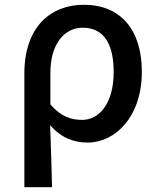

<svg xmlns="http://www.w3.org/2000/svg" viewBox="-20 -584 664 804"><path d="M82 200H198C196 108 193 35 190 -60C237 -5 292 13 347 13C463 13 574 -95 574 -284C574 -458 486 -564 331 -564C192 -564 82 -471 82 -276ZM324 -82C281 -82 237 -93 191 -147V-279C191 -403 252 -468 326 -468C417 -468 456 -397 456 -282C456 -153 397 -82 324 -82Z"/></svg>

Font: Noto Sans T Chinese Medium
Style: Regular
Weight: 500
Designer: Ryoko NISHIZUKA (kana & ideographs); Paul D. Hunt (Latin, Greek & Cyrillic); Wenlong ZHANG (bopomofo); Sandoll Communica
Foundry: Adobe Systems Incorporated
Version: Version 1.000;PS 1;hotconv 1.0.78;makeotf.lib2.5.61930